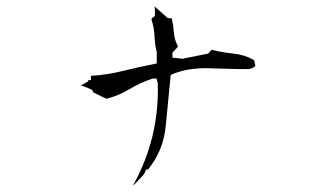

<svg xmlns="http://www.w3.org/2000/svg" viewBox="-20 -703 1040 598"><path d="M455.6 -458.5H467.3L471.2 -444.8Q471.7 -434.1 471.7 -423.8Q471.7 -336.9 449.2 -257.8Q429.2 -187.5 394 -125L399.4 -129.4L428.7 -160.6L435.5 -175.3H441.4Q488.8 -234.4 496.1 -309.6L511.7 -469.7Q539.6 -481.9 566.9 -486.3Q593.3 -490.7 621.1 -490.7L721.7 -487.8H751.5Q764.6 -487.8 775.4 -497.6L771.5 -515.6Q741.7 -532.7 707 -536.1Q672.4 -539.6 639.2 -547.9L628.4 -536.1L547.9 -520L517.1 -523.4V-539.1L532.2 -555.2L534.2 -559.1Q522.9 -579.1 521.5 -602.5Q520 -624.5 515.1 -645.5L502 -647L461.4 -683.1L462.4 -673.8V-652.8L453.1 -646.5L451.7 -641.1V-640.1H452.6Q460.4 -614.3 461.4 -589.1Q462.4 -564 468.3 -540.5V-505.4Q413.1 -494.6 362.3 -481.9Q313.5 -469.7 263.2 -466.8V-453.6H255.9L253.4 -448.7L231.9 -437L252 -429.7L269 -421.9V-416L311 -395.5Q349.6 -404.8 382.8 -425Q416 -445.3 455.6 -458.5Z"/></svg>

Font: Bakudai
Style: Light
Weight: 300
Version: Version 1.48